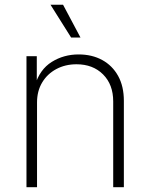

<svg xmlns="http://www.w3.org/2000/svg" viewBox="-20 -780 626 800"><path d="M134.3 -353V0H90.3V-545.9H133.3V-423.8H125.5Q145.5 -490.7 195.6 -522Q245.6 -553.2 307.6 -553.2Q363.3 -553.2 405.8 -530Q448.2 -506.8 472.2 -463.6Q496.1 -420.4 496.1 -359.9V0H451.7V-357.4Q451.7 -427.7 409.4 -470Q367.2 -512.2 298.8 -512.2Q252 -512.2 214.6 -492.2Q177.2 -472.2 155.8 -436.5Q134.3 -400.9 134.3 -353ZM276.4 -623.5 190.4 -760.3H242.7L315.4 -623.5Z"/></svg>

Font: Inter ExtraLight
Style: Regular
Weight: 250
Designer: Rasmus Andersson
Foundry: rsms
Version: Version 4.001;git-66647c0bb